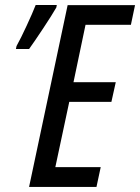

<svg xmlns="http://www.w3.org/2000/svg" viewBox="-20 -734 550 754"><path d="M94.2 0 245.6 -713.9H510.3L494.1 -636.7H315.9L268.6 -411.1H434.6L417.5 -334H252L197.3 -77.6H375.5L358.9 0ZM42.5 -541.5 44.9 -553.2Q52.7 -566.9 63.2 -588.1Q73.7 -609.4 84.7 -633.1Q95.7 -656.7 105.2 -678.5Q114.7 -700.2 120.1 -714.4H203.1L201.2 -704.6Q193.8 -691.4 179.9 -669.4Q166 -647.5 149.7 -622.8Q133.3 -598.1 118.4 -576.2Q103.5 -554.2 94.2 -541.5Z"/></svg>

Font: Open Sans Condensed Medium
Style: Italic
Weight: 500
Width: 3
Italic angle: -12°
Designer: Monotype Design Team
Foundry: Monotype Imaging Inc.
Version: Version 3.000